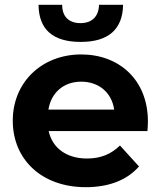

<svg xmlns="http://www.w3.org/2000/svg" viewBox="-20 -770 681 797"><path d="M181 -315C192 -385 244 -431 317 -431C391 -431 444 -385 454 -315ZM336 7C433 7 508 -23 557 -79L478 -166C441 -130 398 -112 341 -112C256 -112 197 -156 182 -226H592C593 -238 594 -255 594 -266C594 -438 475 -544 317 -544C154 -544 33 -429 33 -269C33 -108 153 7 336 7ZM315 -596C429 -596 489 -647 491 -750H391C390 -703 363 -674 314 -674C264 -674 238 -703 238 -750H140C141 -647 200 -596 315 -596Z"/></svg>

Font: Montserrat-Alt1
Style: Bold
Weight: 700
Designer: Differentunic
Foundry: Differentunic
Version: Version 7.222